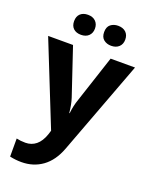

<svg xmlns="http://www.w3.org/2000/svg" viewBox="-167 -786 862 1097"><g transform="rotate(20 264.0 -237.5)"><path d="M0 -506.8H151.4L247.1 -221.7Q259.3 -184.6 264.2 -133.8H266.6Q271.5 -180.7 286.1 -221.7L379.9 -506.8H528.3L314 64.9Q284.2 144 229.5 183.6Q174.8 223.1 102.1 223.1Q66.4 223.1 31.7 215.3V105.5Q56.6 111.3 85.9 111.3Q123 111.3 150.4 89.1Q177.7 66.9 193.4 21.5L201.2 -3.4ZM110.4 -637.2Q110.4 -666.5 127.4 -682.4Q144.5 -698.2 173.3 -698.2Q203.1 -698.2 220.2 -681.4Q237.3 -664.6 237.3 -637.2Q237.3 -609.9 220.2 -593.3Q203.1 -576.7 173.3 -576.7Q144.5 -576.7 127.4 -592.5Q110.4 -608.4 110.4 -637.2ZM293 -637.2Q293 -668.9 311.5 -683.6Q330.1 -698.2 356.9 -698.2Q386.7 -698.2 404.1 -681.9Q421.4 -665.5 421.4 -637.2Q421.4 -609.4 403.8 -593Q386.2 -576.7 356.9 -576.7Q330.1 -576.7 311.5 -591.6Q293 -606.4 293 -637.2Z"/></g></svg>

Font: Bpm'online Open Sans
Style: Bold
Weight: 700
Foundry: Ascender Corporation
Version: Version 1.10